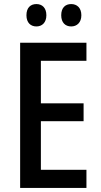

<svg xmlns="http://www.w3.org/2000/svg" viewBox="-20 -924 495 944"><path d="M110 -849C110 -812 131 -794 159 -794C187 -794 208 -813 208 -849C208 -886 187 -904 159 -904C131 -904 110 -887 110 -849ZM281 -849C281 -813 301 -794 330 -794C358 -794 380 -813 380 -849C380 -886 358 -904 330 -904C302 -904 281 -887 281 -849ZM405 0V-89H181V-328H391V-416H181V-625H405V-714H79V0Z"/></svg>

Font: Noto Sans Kannada Condensed Medium
Style: Regular
Weight: 500
Width: 3
Designer: Jelle Bosma - Monotype Design Team
Foundry: Monotype Imaging Inc.
Version: Version 2.005